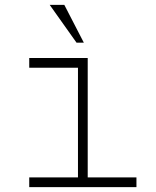

<svg xmlns="http://www.w3.org/2000/svg" viewBox="-20 -768 640 788"><path d="M300 -40V-490H100V-530H340V-40H540V0H100V-40ZM324 -593H294L184 -748H244Z"/></svg>

Font: Fliege Mono Thin
Style: Regular
Weight: 100
Version: Version 0.020;Glyphs 3.3 (3306)